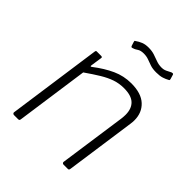

<svg xmlns="http://www.w3.org/2000/svg" viewBox="-202 -857 983 983"><g transform="rotate(45 289.0 -366.0)"><path d="M62 0Q57 0 54 -3.5Q51 -7 52 -11L124 -521Q125 -527 126.5 -528.5Q128 -530 132 -530H163Q168 -530 170 -528Q172 -526 171 -521L162 -460Q161 -450 169 -456Q221 -496 269.5 -518Q318 -540 372 -540Q444 -540 480.5 -506Q517 -472 517 -417Q517 -411 516.5 -404.5Q516 -398 515 -391L461 -10Q460 -4 458 -2Q456 0 451 0H420Q416 0 413 -3.5Q410 -7 411 -11L463 -376Q464 -384 464.5 -391.5Q465 -399 465 -405Q465 -449 440.5 -472.5Q416 -496 363 -496Q328 -496 297.5 -485.5Q267 -475 234 -455Q201 -435 158 -405L102 -9Q101 -4 99 -2Q97 0 91 0H62ZM494 -687Q482 -680 465 -674.5Q448 -669 422 -669Q396 -669 378.5 -675Q361 -681 345 -687Q329 -693 309 -693Q286 -693 273.5 -684Q261 -675 249 -672Q243 -670 241 -671.5Q239 -673 237 -678L231 -697Q230 -701 229.5 -703.5Q229 -706 232 -707Q249 -719 265.5 -725.5Q282 -732 305 -732Q329 -732 347.5 -726Q366 -720 384.5 -713Q403 -706 424 -706Q436 -706 444.5 -709Q453 -712 461 -716.5Q469 -721 478 -725Q485 -727 488 -725.5Q491 -724 492 -718L498 -698Q499 -694 499 -691.5Q499 -689 494 -687Z"/></g></svg>

Font: Libre Franklin ExtraLight
Style: Italic
Weight: 250
Italic angle: -8°
Designer: Pablo Impallari, Rodrigo Fuenzalida, Nhung Nguyen
Foundry: Impallari Type
Version: Version 3.000